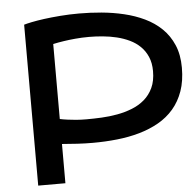

<svg xmlns="http://www.w3.org/2000/svg" viewBox="-53 -800 869 852"><g transform="rotate(-5 382.0 -373.5)"><path d="M330.1 -746.1Q378.9 -746.1 429.9 -741.5Q481 -736.8 529.3 -725.3Q577.6 -713.9 620.1 -693.6Q662.6 -673.3 694.6 -642.3Q726.6 -611.3 745.1 -568.1Q763.7 -524.9 763.7 -466.8Q763.7 -407.7 747.8 -362.8Q731.9 -317.9 703.4 -284.7Q674.8 -251.5 635.5 -229.2Q596.2 -207 549.3 -193.6Q502.4 -180.2 449.7 -174.6Q397 -168.9 341.8 -168.9Q307.1 -168.9 272.9 -170.9Q238.8 -172.9 204.1 -175.8V-1H83V-717.8Q93.8 -721.2 117.4 -726.1Q141.1 -731 173.6 -735.4Q206.1 -739.7 246.1 -742.9Q286.1 -746.1 330.1 -746.1ZM365.2 -638.7Q333 -638.7 303.7 -636Q274.4 -633.3 252.4 -629.9Q226.1 -626 204.1 -621.1V-287.1Q219.7 -283.7 238.8 -281.2Q254.9 -278.8 276.4 -277.1Q297.9 -275.4 322.3 -275.4Q354 -275.4 389.4 -277.1Q424.8 -278.8 459.7 -285.2Q494.6 -291.5 526.1 -304Q557.6 -316.4 581.8 -337.2Q606 -357.9 620.4 -388.7Q634.8 -419.4 634.8 -462.9Q634.8 -499 623 -526.4Q611.3 -553.7 591.3 -573.2Q571.3 -592.8 544.7 -605.5Q518.1 -618.2 488 -625.5Q458 -632.8 426.5 -635.7Q395 -638.7 365.2 -638.7Z"/></g></svg>

Font: Revalia
Style: Regular
Weight: 400
Designer: Johan Kallas, Mihkel Virkus
Foundry: Johan Kallas, Mihkel Virkus
Version: Version 1.001